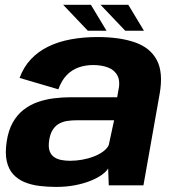

<svg xmlns="http://www.w3.org/2000/svg" viewBox="-20 -748 705 775"><path d="M206.5 6.5Q246.5 6.5 281 0Q315.5 -6.5 343 -17.2Q370.5 -28 389.5 -41.2Q408.5 -54.5 416.5 -68L419 0H559L624.5 -369.5Q639.5 -455.5 613 -505.5Q586.5 -555.5 524.8 -577Q463 -598.5 373.5 -598.5Q316.5 -598.5 266.2 -589.2Q216 -580 175.2 -560.2Q134.5 -540.5 105 -509.2Q75.5 -478 59 -433.5L215.5 -387.5Q228.5 -423.5 249.5 -445Q270.5 -466.5 297.8 -476Q325 -485.5 356 -485.5Q390 -485.5 416.2 -475.5Q442.5 -465.5 454.5 -442Q466.5 -418.5 457 -378.5L453 -355.5H266Q232 -355.5 197.8 -351.2Q163.5 -347 132.2 -336Q101 -325 75.2 -305Q49.5 -285 31.8 -253.8Q14 -222.5 7 -177Q0 -130 7.2 -97.5Q14.5 -65 33.2 -44.5Q52 -24 79.2 -12.8Q106.5 -1.5 139.2 2.5Q172 6.5 206.5 6.5ZM263 -99Q244.5 -99 227.5 -102.2Q210.5 -105.5 198 -114.2Q185.5 -123 180 -139.2Q174.5 -155.5 178.5 -182Q182.5 -208 192.8 -224Q203 -240 218 -248.5Q233 -257 251.2 -259.8Q269.5 -262.5 289.5 -262.5H440.5L419 -162.5Q412.5 -148.5 396.8 -136.8Q381 -125 359.2 -116.5Q337.5 -108 312.5 -103.5Q287.5 -99 263 -99ZM485.5 -624H561L498 -728.5H386ZM334.5 -624H410L347 -728.5H235Z"/></svg>

Font: Anybody UltraCondensed Thin
Style: Bold Italic
Weight: 700
Italic angle: -10°
Version: Version 1.111